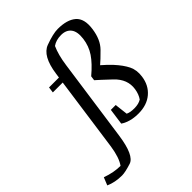

<svg xmlns="http://www.w3.org/2000/svg" viewBox="-404 -905 1269 1269"><g transform="rotate(-45 230.5 -270.0)"><path d="M365.2 -762.7Q452.1 -762.7 495.8 -724.9Q539.6 -687 527.3 -600.1Q515.6 -513.2 468 -465.1Q420.4 -417 394 -395Q421.9 -370.1 424.8 -367.2L459 -333Q502.9 -285.2 523.7 -242.9Q544.4 -200.7 536.6 -146Q526.9 -74.2 476.8 -31.7Q426.8 10.7 347.7 10.7Q292 10.7 252 -6.3Q232.9 -13.7 219.7 -23.4L235.4 -136.2H280.8L291.5 -44.4Q312.5 -33.2 352.5 -33.2Q392.6 -33.2 418.5 -49.3Q439 -78.1 445.3 -119.6Q458 -201.7 389.4 -266.6Q320.8 -331.5 295.9 -353L300.3 -384.8Q365.7 -439.9 398.2 -488.3Q430.7 -536.6 438.5 -597.2Q446.3 -658.2 423.1 -688.5Q399.9 -718.8 352.5 -718.8Q305.2 -718.8 272.9 -695.8Q247.1 -638.7 235.4 -554.2L153.8 22.9Q130.9 185.1 70.8 204.1Q10.7 223.1 -18.6 223.1Q-83.5 223.1 -134.3 200.2L-112.3 146Q-42.5 170.9 19 170.9Q50.8 127 64.5 36.1L138.2 -488.8H45.9L51.3 -529.8H144L148.4 -561Q168.5 -706.5 244.9 -734.6Q321.3 -762.7 365.2 -762.7Z"/></g></svg>

Font: NoticiaText-Italic
Style: Italic
Weight: 400
Italic angle: -8°
Designer: JM Sole
Foundry: JM Sole
Version: Version 1.003